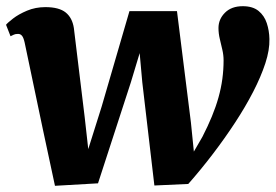

<svg xmlns="http://www.w3.org/2000/svg" viewBox="-26 -590 891 620"><path d="M151.5 10 112.5 -172 53.5 -453Q50 -468.5 45 -474.5Q40 -480.5 32.5 -480.5Q23.5 -480.5 19 -478.2Q14.5 -476 8 -473L-6.5 -510Q-1.5 -516.5 16.2 -530.2Q34 -544 61.2 -555.5Q88.5 -567 120.5 -567Q164.5 -567 186 -549.8Q207.5 -532.5 212.5 -499.5L247.5 -211.5L259 -108.5L302 -245L392 -554H545.5L590.5 -194.5L600 -100.5L627.5 -148Q645 -182 658 -213.5Q671 -245 679.5 -275.2Q688 -305.5 692 -335.2Q696 -365 696 -395Q696 -412 692 -429.2Q688 -446.5 683.8 -464.2Q679.5 -482 679.5 -499.5Q679.5 -528 700.5 -549Q721.5 -570 758 -570Q790 -570 808.8 -554.8Q827.5 -539.5 835.5 -515.2Q843.5 -491 844 -464Q845 -429 830.8 -385.5Q816.5 -342 791.5 -293.5Q766.5 -245 733.2 -194.2Q700 -143.5 661.5 -93Q623 -42.5 582 4L472.5 9L433.5 -324L425 -418.5L396.5 -324L290.5 2Z"/></svg>

Font: Merriweather 20pt Black
Style: Italic
Weight: 900
Italic angle: -7.8°
Version: Version 2.101